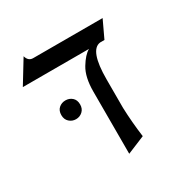

<svg xmlns="http://www.w3.org/2000/svg" viewBox="-118 -550 628 656"><g transform="rotate(-30 195.5 -221.5)"><path d="M87 -434H361L329 -366H312Q268 -361 268 -246V-133Q270 -76 278 -16L208 13V-232Q208 -289 228 -322Q248 -355 268 -366H7L62 -456Q68 -434 87 -434ZM147 -217Q147 -200 136 -190Q125 -180 110 -180Q95 -180 84 -190Q73 -200 73 -217Q73 -235 84 -244.5Q95 -254 110 -254Q125 -254 136 -244.5Q147 -235 147 -217Z"/></g></svg>

Font: Bellefair
Style: Regular
Weight: 400
Designer: Nick Shinn, Liron Lavi Turkenic
Foundry: Shinntype
Version: Version 1.003;PS 001.003;hotconv 1.0.88;makeotf.lib2.5.64775